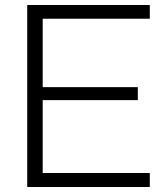

<svg xmlns="http://www.w3.org/2000/svg" viewBox="-20 -749 657 769"><path d="M89 0V-729H580V-674H135L151 -689V-41L135 -56H580V0ZM135 -348V-400H532V-348Z"/></svg>

Font: Mona Sans ExtraLight Light
Style: Regular
Weight: 300
Version: Version 2.000